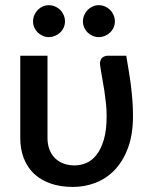

<svg xmlns="http://www.w3.org/2000/svg" viewBox="-20 -730 596 758"><path d="M478.5 -510Q483.5 -478.5 488.5 -449.2Q493.5 -420 497 -391.2Q500.5 -362.5 502.8 -333.2Q505 -304 505 -272Q505 -198.5 485.2 -145.8Q465.5 -93 432.5 -58.8Q399.5 -24.5 356.8 -8.2Q314 8 268 8Q218.5 8 179.8 -5.5Q141 -19 114.5 -44Q88 -69 74 -105Q60 -141 60 -185.5V-510H167.5V-185.5Q167.5 -160 175.2 -139.8Q183 -119.5 197.2 -105.5Q211.5 -91.5 231.2 -84.2Q251 -77 275 -77Q297.5 -77 320 -86.2Q342.5 -95.5 360.5 -118Q378.5 -140.5 389.8 -178Q401 -215.5 401 -272Q401 -297.5 398.2 -322.8Q395.5 -348 391.8 -373Q388 -398 383.2 -423.5Q378.5 -449 375 -474.5Q374 -484 376.5 -491Q379 -498 383.5 -502Q388 -506 393.8 -508Q399.5 -510 405 -510ZM236.5 -645.5Q236.5 -632.5 231.5 -621.2Q226.5 -610 217.8 -601.8Q209 -593.5 197.2 -588.5Q185.5 -583.5 172.5 -583.5Q160 -583.5 148.8 -588.5Q137.5 -593.5 129 -601.8Q120.5 -610 115.5 -621.2Q110.5 -632.5 110.5 -645.5Q110.5 -658.5 115.5 -670.2Q120.5 -682 129 -690.8Q137.5 -699.5 148.8 -704.5Q160 -709.5 172.5 -709.5Q185.5 -709.5 197.2 -704.5Q209 -699.5 217.8 -690.8Q226.5 -682 231.5 -670.2Q236.5 -658.5 236.5 -645.5ZM433.5 -645.5Q433.5 -632.5 428.5 -621.2Q423.5 -610 414.8 -601.8Q406 -593.5 394.5 -588.5Q383 -583.5 370 -583.5Q357 -583.5 345.8 -588.5Q334.5 -593.5 326 -601.8Q317.5 -610 312.5 -621.2Q307.5 -632.5 307.5 -645.5Q307.5 -658.5 312.5 -670.2Q317.5 -682 326 -690.8Q334.5 -699.5 345.8 -704.5Q357 -709.5 370 -709.5Q383 -709.5 394.5 -704.5Q406 -699.5 414.8 -690.8Q423.5 -682 428.5 -670.2Q433.5 -658.5 433.5 -645.5Z"/></svg>

Font: Lato SemiBold
Style: Regular
Weight: 600
Designer: Lukasz Dziedzic with Adam Twardoch and Botio Nikoltchev
Foundry: tyPoland Lukasz Dziedzic
Version: Version 2.015; 2015-08-06; http://www.latofonts.com/